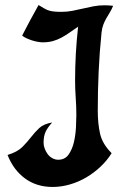

<svg xmlns="http://www.w3.org/2000/svg" viewBox="-20 -727 479 762"><path d="M394 -706Q403 -706 411.5 -705.5Q420 -705 429 -704Q423 -689 415.5 -677Q408 -665 401.5 -653.5Q395 -642 390 -629Q385 -616 383 -598Q375 -520 371.5 -442.5Q368 -365 368 -287Q368 -238 377 -197Q386 -156 423 -119Q405 -90 379 -65.5Q353 -41 322.5 -23Q292 -5 257.5 5Q223 15 189 15Q125 15 79 -19Q33 -53 10 -112Q49 -124 68.5 -143.5Q88 -163 103 -182.5Q118 -202 135.5 -218.5Q153 -235 187 -241Q169 -221 161 -204Q153 -187 153 -160Q153 -149 157.5 -137Q162 -125 169.5 -115Q177 -105 188 -99Q199 -93 211 -93Q238 -93 252.5 -114Q267 -135 273.5 -163.5Q280 -192 281.5 -222Q283 -252 283 -270Q283 -305 280.5 -339Q278 -373 278 -408Q278 -514 290 -621Q272 -609 256.5 -598Q241 -587 224.5 -578Q208 -569 190 -564Q172 -559 149 -559Q142 -559 130 -561Q118 -563 106 -567Q94 -571 83.5 -576Q73 -581 68 -586Q84 -617 100 -647Q116 -677 133 -707Q148 -698 157.5 -692.5Q167 -687 176.5 -684.5Q186 -682 197 -681Q208 -680 225 -680Q246 -680 267 -684Q288 -688 309 -693Q330 -698 351 -702Q372 -706 394 -706Z"/></svg>

Font: Fette Mikado
Style: Regular
Weight: 400
Designer: Peter Wiegel
Foundry: Peter Wiegel
Version: Version 1.000